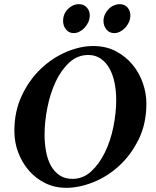

<svg xmlns="http://www.w3.org/2000/svg" viewBox="-20 -892 748 922"><path d="M404 -628Q352 -628 312.5 -591.5Q273 -555 247 -499Q221 -443 207.5 -375Q194 -307 194 -245Q194 -202 201.5 -163Q209 -124 225 -95.5Q241 -67 266.5 -50Q292 -33 328 -33Q379 -33 418 -69Q457 -105 484 -160.5Q511 -216 524.5 -283Q538 -350 538 -412Q538 -456 530 -495Q522 -534 505.5 -563.5Q489 -593 463.5 -610.5Q438 -628 404 -628ZM427 -671Q489 -671 536.5 -646Q584 -621 616.5 -581.5Q649 -542 666 -493Q683 -444 683 -395Q683 -298 646 -223Q609 -148 552.5 -96Q496 -44 428 -17Q360 10 297 10Q244 10 198.5 -12Q153 -34 120 -71.5Q87 -109 68 -158.5Q49 -208 49 -263Q49 -357 84.5 -432.5Q120 -508 175.5 -561Q231 -614 298 -642.5Q365 -671 427 -671ZM477 -791Q477 -808 484 -823Q491 -838 502 -849Q513 -860 527 -866Q541 -872 555 -872Q578 -872 592 -856.5Q606 -841 606 -818Q606 -801 599 -785.5Q592 -770 581 -758.5Q570 -747 556.5 -740Q543 -733 529 -733Q505 -733 491 -750.5Q477 -768 477 -791ZM283 -791Q283 -826 306.5 -849Q330 -872 359 -872Q382 -872 396.5 -856.5Q411 -841 411 -818Q411 -801 404 -785.5Q397 -770 386 -758.5Q375 -747 361.5 -740Q348 -733 334 -733Q311 -733 297 -750.5Q283 -768 283 -791Z"/></svg>

Font: Vermiglione
Style: Bold Italic
Weight: 700
Italic angle: -11°
Version: Version 1.000